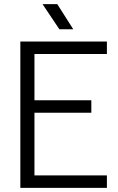

<svg xmlns="http://www.w3.org/2000/svg" viewBox="-20 -905 569 925"><path d="M78 0V-705H495V-645H129L146 -662V-42L129 -60H495V0ZM120 -362V-422H420V-362ZM256 -885 333 -764H266L185 -885Z"/></svg>

Font: TikTok Sans 24pt Light
Style: Regular
Weight: 300
Version: Version 4.000